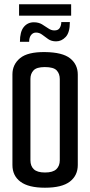

<svg xmlns="http://www.w3.org/2000/svg" viewBox="-20 -871 421 896"><path d="M190 5Q113 5 75.5 -23Q38 -51 38 -101V-524Q38 -570 73.5 -599.5Q109 -629 190 -628Q272 -627 307.5 -598.5Q343 -570 343 -523V-101Q343 -52 306 -23.5Q269 5 190 5ZM190 -66Q227 -66 243 -81.5Q259 -97 259 -123V-502Q259 -527 244.5 -542.5Q230 -558 189 -558Q151 -558 136.5 -542.5Q122 -527 122 -503V-123Q122 -96 138 -81Q154 -66 190 -66ZM73 -676Q73 -723 91 -745Q109 -767 138 -767Q160 -767 176 -757.5Q192 -748 205.5 -738.5Q219 -729 234 -729Q252 -729 259 -741Q266 -753 266 -768H306Q306 -719 286.5 -698.5Q267 -678 242 -678Q220 -678 205 -688.5Q190 -699 177 -709Q164 -719 148 -719Q134 -719 125 -707.5Q116 -696 116 -676ZM69 -798V-851H312V-798Z"/></svg>

Font: Smooch Sans Thin SemiBold
Style: Regular
Weight: 600
Version: Version 1.010